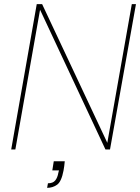

<svg xmlns="http://www.w3.org/2000/svg" viewBox="-20 -720 675 925"><path d="M34 0 157 -700H183L497 -32L615 -700H635L510 0H488L173 -673L54 0ZM207 185 211 163Q235 163 246 149.5Q257 136 261 113L264 101H232L239 57H292Q291 68 289.5 80Q288 92 286 102Q276 155 255 170Q234 185 207 185Z"/></svg>

Font: DM Sans Thin
Style: Italic
Weight: 250
Italic angle: -10°
Designer: Colophon Foundry, Jonny Pinhorn
Foundry: Colophon Foundry
Version: Version 4.004;gftools[0.9.30]